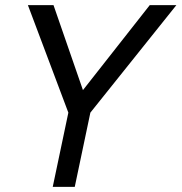

<svg xmlns="http://www.w3.org/2000/svg" viewBox="-20 -730 709 750"><path d="M186 0 247 -290 89 -710H189L304 -378L565 -710H669L333 -290L272 0Z"/></svg>

Font: Geist Regular
Style: Italic
Weight: 400
Italic angle: -12°
Designer: Basement.studio, Andrés Briganti, Mateo Zaragoza
Foundry: Basement.studio, Vercel, Andrés Briganti, Guido Ferreyra, Mateo Zaragoza
Version: Version 1.500; ttfautohint (v1.8.4.7-5d5b)